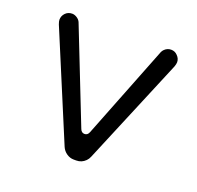

<svg xmlns="http://www.w3.org/2000/svg" viewBox="-94 -593 706 689"><g transform="rotate(20 259.0 -249.0)"><path d="M253.9 -3.9H263.7Q284.2 -3.9 298.8 -18.6Q305.7 -25.4 309.6 -35.2L479.5 -441.4Q483.4 -452.1 483.4 -459Q483.4 -472.7 472.7 -483.4Q462.9 -494.1 448.2 -494.1Q433.6 -494.1 422.9 -483.4Q418.9 -479.5 416 -473.6L275.4 -116.2Q270.5 -103.5 258.8 -103.5Q247.1 -103.5 242.2 -116.2L101.6 -473.6Q97.7 -482.4 88.4 -488.3Q79.1 -494.1 70.3 -494.1Q54.7 -494.1 44.4 -483.4Q34.2 -472.7 34.2 -458Q34.2 -452.1 38.1 -441.4L208 -35.2Q213.9 -21.5 226.6 -12.7Q239.3 -3.9 253.9 -3.9Z"/></g></svg>

Font: FakePearl
Style: ExtraLight
Weight: 300
Version: Version 1.2